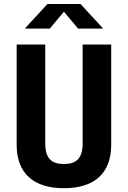

<svg xmlns="http://www.w3.org/2000/svg" viewBox="-20 -960 660 991"><path d="M310 -113.5C246.5 -113.5 213.5 -142 213.5 -220V-730H66V-212.5C66 -61.5 157.5 11.5 310 11.5C462.5 11.5 554 -61.5 554 -212.5V-730H406.5V-220C406.5 -142 373.5 -113.5 310 -113.5ZM108 -812.5H237L310 -899.5L383 -812.5H512.5L395.5 -939.5H225Z"/></svg>

Font: Monaspace Neon
Style: Bold
Weight: 700
Designer: Riley Cran & the Lettermatic Team
Foundry: Lettermatic
Version: Version 1.200 (Monaspace Neon)